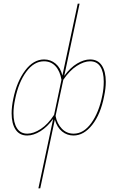

<svg xmlns="http://www.w3.org/2000/svg" viewBox="-20 -731 636 1040"><path d="M553 -288Q553 -252 544 -210Q525 -112 479.5 -54.5Q434 3 378 3Q343 3 316 -19Q289 -41 277 -83L198 289H188L268 -87Q237 -44 199.5 -20.5Q162 3 127 3Q86 3 64.5 -29Q43 -61 43 -117Q43 -153 52 -196Q71 -289 116 -349Q161 -409 219 -409Q254 -409 281 -386.5Q308 -364 318 -322L401 -711H411L328 -320Q361 -365 398 -387Q435 -409 468 -409Q510 -409 531.5 -376.5Q553 -344 553 -288ZM273 -109 313 -299Q305 -346 280.5 -372.5Q256 -399 218 -399Q164 -399 122 -341.5Q80 -284 62 -194Q53 -152 53 -118Q53 -66 72 -36.5Q91 -7 128 -7Q162 -7 201 -32.5Q240 -58 273 -109ZM542 -289Q542 -341 523.5 -370Q505 -399 468 -399Q435 -399 396 -374Q357 -349 323 -299L281 -103Q289 -61 315 -34Q341 -7 379 -7Q433 -7 474.5 -64.5Q516 -122 534 -213Q542 -250 542 -289Z"/></svg>

Font: Ysabeau Hairline
Style: Italic
Weight: 100
Italic angle: -12°
Designer: Christian Thalmann (Catharsis Fonts)
Version: Version 0.003